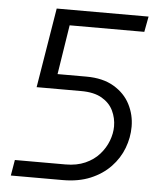

<svg xmlns="http://www.w3.org/2000/svg" viewBox="-51 -745 661 789"><g transform="rotate(5 279.5 -350.0)"><path d="M23 0 34 -65H243Q289 -65 324 -80.5Q359 -96 382 -122Q405 -148 416.5 -178.5Q428 -209 428 -238Q428 -272 413.5 -302.5Q399 -333 366.5 -352Q334 -371 281 -371H97L151 -700H530L518 -636H210L178 -432H297Q365 -432 410.5 -405Q456 -378 478 -335Q500 -292 500 -243Q500 -198 483.5 -154.5Q467 -111 433.5 -76Q400 -41 351 -20.5Q302 0 237 0Z"/></g></svg>

Font: MuseoModerno Thin Light
Style: Italic
Weight: 300
Italic angle: -9°
Version: Version 1.003